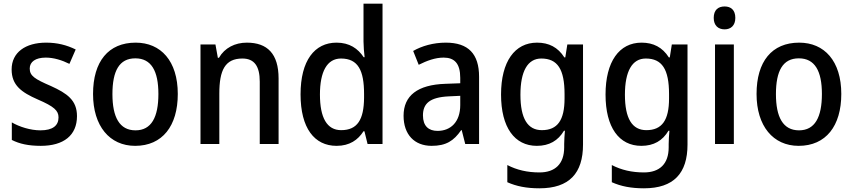

<svg xmlns="http://www.w3.org/2000/svg" viewBox="-20 -780 4625 1040"><path d="M397 -151C397 -237 344 -274 256 -314C168 -352 141 -369 141 -409C141 -445 172 -468 228 -468C271 -468 316 -454 356 -434L390 -512C341 -536 290 -549 230 -549C118 -549 43 -496 43 -404C43 -318 96 -280 185 -241C273 -203 297 -181 297 -144C297 -100 266 -74 199 -74C145 -74 85 -93 44 -117V-22C85 -1 134 10 201 10C325 10 397 -47 397 -151Z M943 -271C943 -450 851 -549 715 -549C567 -549 484 -447 484 -271C484 -97 574 10 712 10C860 10 943 -98 943 -271ZM589 -270C589 -396 626 -464 713 -464C800 -464 838 -395 838 -271C838 -145 800 -74 714 -74C627 -74 589 -146 589 -270Z M1317 -549C1253 -549 1197 -521 1166 -467H1160L1147 -539H1066V0H1168V-273C1168 -400 1199 -463 1293 -463C1358 -463 1387 -421 1387 -338V0H1489V-355C1489 -489 1428 -549 1317 -549Z M1803 10C1874 10 1919 -22 1949 -69H1954L1971 0H2052V-760H1949V-555C1949 -532 1952 -494 1955 -470H1950C1919 -517 1873 -549 1803 -549C1684 -549 1608 -452 1608 -269C1608 -86 1683 10 1803 10ZM1828 -75C1751 -75 1713 -142 1713 -268C1713 -391 1751 -463 1827 -463C1920 -463 1952 -398 1952 -271V-250C1951 -132 1916 -75 1828 -75Z M2395 -549C2327 -549 2265 -531 2218 -504L2248 -429C2292 -451 2337 -468 2383 -468C2441 -468 2473 -437 2473 -358V-329L2392 -326C2242 -321 2166 -262 2166 -153C2166 -51 2225 10 2318 10C2396 10 2438 -17 2478 -75H2481L2500 0H2575V-364C2575 -488 2517 -549 2395 -549ZM2410 -258 2473 -261V-211C2473 -119 2421 -71 2350 -71C2302 -71 2271 -97 2271 -155C2271 -219 2308 -253 2410 -258Z M2889 -549C2768 -549 2694 -446 2694 -268C2694 -90 2767 10 2888 10C2955 10 3003 -18 3035 -72H3040C3038 -52 3036 -18 3036 0V18C3036 108 2987 154 2902 154C2837 154 2780 141 2728 114V207C2777 229 2832 240 2902 240C3064 240 3138 158 3138 3V-539H3053L3042 -469H3037C3002 -524 2953 -549 2889 -549ZM2912 -463C3000 -463 3038 -405 3038 -270V-247C3038 -129 3000 -75 2915 -75C2838 -75 2799 -138 2799 -267C2799 -394 2838 -463 2912 -463Z M3455 -549C3334 -549 3260 -446 3260 -268C3260 -90 3333 10 3454 10C3521 10 3569 -18 3601 -72H3606C3604 -52 3602 -18 3602 0V18C3602 108 3553 154 3468 154C3403 154 3346 141 3294 114V207C3343 229 3398 240 3468 240C3630 240 3704 158 3704 3V-539H3619L3608 -469H3603C3568 -524 3519 -549 3455 -549ZM3478 -463C3566 -463 3604 -405 3604 -270V-247C3604 -129 3566 -75 3481 -75C3404 -75 3365 -138 3365 -267C3365 -394 3404 -463 3478 -463Z M3905 -745C3870 -745 3846 -726 3846 -683C3846 -641 3871 -621 3905 -621C3938 -621 3963 -641 3963 -683C3963 -726 3939 -745 3905 -745ZM3955 -539H3853V0H3955Z M4537 -271C4537 -450 4445 -549 4309 -549C4161 -549 4078 -447 4078 -271C4078 -97 4168 10 4306 10C4454 10 4537 -98 4537 -271ZM4183 -270C4183 -396 4220 -464 4307 -464C4394 -464 4432 -395 4432 -271C4432 -145 4394 -74 4308 -74C4221 -74 4183 -146 4183 -270Z"/></svg>

Font: Noto Sans Myanmar UI SemiCondensed Medium
Style: Regular
Weight: 500
Width: 4
Designer: Monotype Design Team
Foundry: Monotype Imaging Inc.
Version: Version 2.103